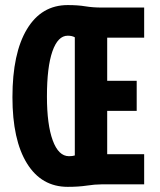

<svg xmlns="http://www.w3.org/2000/svg" viewBox="-20 -723 626 753"><path d="M245.6 9.8Q142.6 9.8 85.7 -82.3Q28.8 -174.3 28.8 -341.8Q28.8 -514.2 85.7 -608.6Q142.6 -703.1 245.6 -703.1Q285.6 -703.1 314.9 -698.2Q344.2 -693.4 378.4 -693.4H545.4V-575.2H400.4V-406.2H516.1V-288.1H400.4V-118.2H545.4V0H378.4Q352.5 0 320.3 4.9Q287.6 9.8 245.6 9.8ZM250.5 -110.4Q264.2 -110.4 273.4 -113.3V-576.7Q262.7 -583 245.6 -583Q207 -583 185.5 -521.5Q164.1 -460 164.1 -344.7Q164.1 -234.4 186.8 -172.4Q209.5 -110.4 250.5 -110.4Z"/></svg>

Font: CaskaydiaMono NF
Style: Bold
Weight: 700
Designer: Aaron Bell
Foundry: Saja Typeworks
Version: Version 2111.001; ttfautohint (v1.8.4);Nerd Fonts 3.1.1